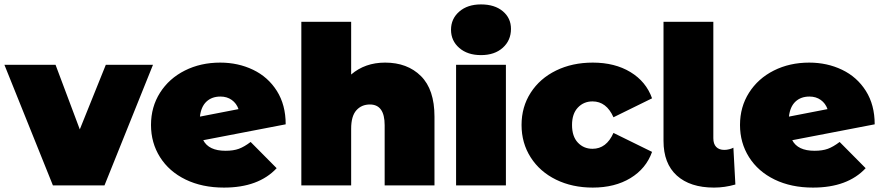

<svg xmlns="http://www.w3.org/2000/svg" viewBox="-35 -841 4009 871"><path d="M659 -547H445L327 -254L217 -547H-15L205 0H439Z M1048.5 -166C1032.2 -160 1012 -157 988 -157C937.3 -157 903.7 -173 887 -205L1261 -277C1261 -335.7 1247.7 -386.2 1221 -428.5C1194.3 -470.8 1158.3 -502.8 1113 -524.5C1067.7 -546.2 1018 -557 964 -557C904.7 -557 851.2 -545 803.5 -521C755.8 -497 718.3 -463.5 691 -420.5C663.7 -377.5 650 -328.7 650 -274C650 -220 663.7 -171.3 691 -128C718.3 -84.7 757 -50.8 807 -26.5C857 -2.2 915 10 981 10C1085.7 10 1165.3 -19.3 1220 -78L1102 -197C1082.7 -182.3 1064.8 -172 1048.5 -166ZM901.5 -380C917.8 -395.3 939 -403 965 -403C985 -403 1002.2 -397.8 1016.5 -387.5C1030.8 -377.2 1041 -363.3 1047 -346L872 -312C875.3 -342 885.2 -364.7 901.5 -380Z M1874.5 -496C1833.5 -536.7 1779.3 -557 1712 -557C1651.3 -557 1600 -539 1558 -503V-742H1332V0H1558V-257C1558 -295 1565.8 -322.8 1581.5 -340.5C1597.2 -358.2 1617.7 -367 1643 -367C1687.7 -367 1710 -335.7 1710 -273V0H1936V-312C1936 -394 1915.5 -455.3 1874.5 -496Z M2034 -547V0H2260V-547ZM2048.5 -623.5C2073.5 -601.8 2106.3 -591 2147 -591C2188.3 -591 2221.3 -602.2 2246 -624.5C2270.7 -646.8 2283 -675.3 2283 -710C2283 -742.7 2270.7 -769.3 2246 -790C2221.3 -810.7 2188.3 -821 2147 -821C2106.3 -821 2073.5 -810.2 2048.5 -788.5C2023.5 -766.8 2011 -739.3 2011 -706C2011 -672.7 2023.5 -645.2 2048.5 -623.5Z M2487.5 -26C2536.5 -2 2592 10 2654 10C2720.7 10 2777.7 -4.3 2825 -33C2872.3 -61.7 2905 -101.3 2923 -152L2748 -238C2726.7 -190 2695 -166 2653 -166C2626.3 -166 2604.2 -175.3 2586.5 -194C2568.8 -212.7 2560 -239.3 2560 -274C2560 -308 2568.8 -334.3 2586.5 -353C2604.2 -371.7 2626.3 -381 2653 -381C2695 -381 2726.7 -357 2748 -309L2923 -395C2905 -445.7 2872.3 -485.3 2825 -514C2777.7 -542.7 2720.7 -557 2654 -557C2592 -557 2536.5 -545 2487.5 -521C2438.5 -497 2400.2 -463.5 2372.5 -420.5C2344.8 -377.5 2331 -328.7 2331 -274C2331 -219.3 2344.8 -170.3 2372.5 -127C2400.2 -83.7 2438.5 -50 2487.5 -26Z M3035.5 -44.5C3075.8 -8.2 3132 10 3204 10C3236.7 10 3269 5.3 3301 -4L3292 -171C3287.3 -168.3 3281.2 -166 3273.5 -164C3265.8 -162 3258.3 -161 3251 -161C3235 -161 3222.7 -165.5 3214 -174.5C3205.3 -183.5 3201 -196.7 3201 -214V-742H2975V-202C2975 -133.3 2995.2 -80.8 3035.5 -44.5Z M3720.5 -166C3704.2 -160 3684 -157 3660 -157C3609.3 -157 3575.7 -173 3559 -205L3933 -277C3933 -335.7 3919.7 -386.2 3893 -428.5C3866.3 -470.8 3830.3 -502.8 3785 -524.5C3739.7 -546.2 3690 -557 3636 -557C3576.7 -557 3523.2 -545 3475.5 -521C3427.8 -497 3390.3 -463.5 3363 -420.5C3335.7 -377.5 3322 -328.7 3322 -274C3322 -220 3335.7 -171.3 3363 -128C3390.3 -84.7 3429 -50.8 3479 -26.5C3529 -2.2 3587 10 3653 10C3757.7 10 3837.3 -19.3 3892 -78L3774 -197C3754.7 -182.3 3736.8 -172 3720.5 -166ZM3573.5 -380C3589.8 -395.3 3611 -403 3637 -403C3657 -403 3674.2 -397.8 3688.5 -387.5C3702.8 -377.2 3713 -363.3 3719 -346L3544 -312C3547.3 -342 3557.2 -364.7 3573.5 -380Z"/></svg>

Font: Montserrat Custom Black
Style: Regular
Weight: 900
Designer: Julieta Ulanovsky
Foundry: Julieta Ulanovsky
Version: Version 7.200